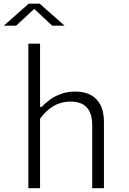

<svg xmlns="http://www.w3.org/2000/svg" viewBox="-40 -996 680 1016"><path d="M110 0V-765H172V0ZM448 0V-333.5Q448 -380.5 432.8 -408.2Q417.5 -436 392.2 -447.2Q367 -458.5 334.5 -458.5Q279 -458.5 235.8 -430.2Q192.5 -402 161 -351V-430.5H181Q200.5 -451.5 225 -469.2Q249.5 -487 283.5 -499.2Q317.5 -511.5 358.5 -511.5Q404.5 -511.5 438.2 -494.5Q472 -477.5 491 -441.8Q510 -406 510 -351V0ZM112 -976.5H170L302 -860H236.5L127 -962H155L45.5 -860H-20Z"/></svg>

Font: Monaspace Neon Var
Style: Regular
Weight: 400
Designer: Riley Cran and the Lettermatic Team
Version: Version 1.000 (Monaspace Neon Var)